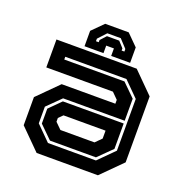

<svg xmlns="http://www.w3.org/2000/svg" viewBox="-125 -802 876 914"><g transform="rotate(20 313.0 -345.0)"><path d="M158 0 55 -103V-245.5L158 -348.5H430V-368L399.5 -398.5H62V-540H468.5L571.5 -437V-103L468.5 0ZM197.5 -77 133.5 -140V-215.5L191.5 -273.5H499.5V-145L430.5 -77ZM192.5 -63H435.5L513.5 -141V-403L439.5 -477H129.5V-463H434.5L499.5 -399V-287.5H187.5L119.5 -220.5V-136ZM227 -141.5H399.5L430 -172V-212H217L196 -191V-172ZM373.5 -689.5 429.5 -633.5V-555.5H333.5V-593.5H294.5V-555.5H198.5V-633.5L254.5 -689.5ZM347.5 -650.5H279.5L241.5 -609.5V-596.5H255.5V-607.5L282.5 -637H344.5L371.5 -607.5V-596.5H385.5V-609.5Z"/></g></svg>

Font: Tourney
Style: Bold
Weight: 700
Designer: Tyler Finck
Foundry: Etcetera Type Co
Version: Version 1.015